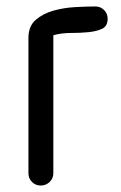

<svg xmlns="http://www.w3.org/2000/svg" viewBox="-20 -574 373 594"><path d="M145 -38Q145 -22 133.5 -11Q122 0 106 0Q90 0 79 -11Q68 -22 68 -38V-457Q68 -493 90.5 -512.5Q113 -532 145 -541Q177 -550 212.5 -552Q248 -554 275 -554Q291 -554 302 -543Q313 -532 313 -516Q313 -493 296 -485Q279 -477 254 -474.5Q229 -472 199.5 -472Q170 -472 145 -465Z"/></svg>

Font: VDS Compensated
Style: Light
Weight: 300
Designer: artmaker
Foundry: artmaker
Version: Version 1.000 2012 initial release